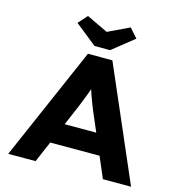

<svg xmlns="http://www.w3.org/2000/svg" viewBox="-129 -1032 1070 1146"><g transform="rotate(15 405.5 -459.0)"><path d="M26 0 331 -700H482L785 0H611L449 -379Q440 -401 431.5 -423Q423 -445 415 -468Q407 -491 400 -513Q393 -535 387 -555L421 -556Q415 -532 407.5 -510Q400 -488 392 -466.5Q384 -445 375 -423Q366 -401 357 -378L195 0ZM169 -130 224 -258H584L625 -130ZM357 -755 223 -862 273 -918 420 -848H390L537 -918L587 -862L453 -755Z"/></g></svg>

Font: Lexend Exa
Style: Bold
Weight: 700
Designer: Bonnie Shaver-Troup, Thomas Jockin
Foundry: Lexend
Version: Version 1.007